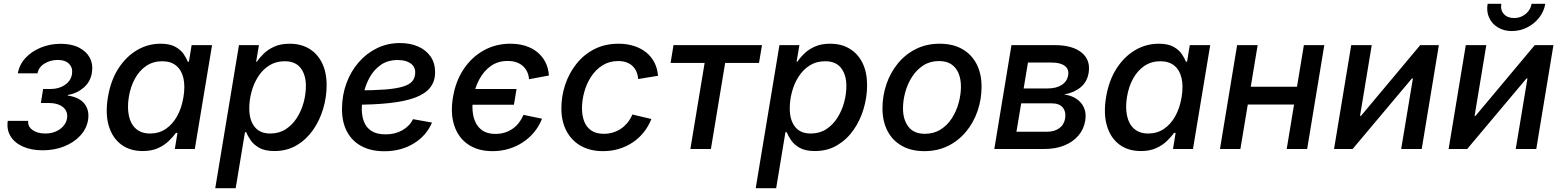

<svg xmlns="http://www.w3.org/2000/svg" viewBox="-20 -776 8136 1000"><path d="M202.1 6.8Q142.6 6.8 99.1 -12.7Q55.7 -32.2 34.7 -66.9Q13.7 -101.6 20.5 -146.5H127Q123.5 -117.7 149.2 -99.1Q174.8 -80.6 215.8 -80.6Q245.6 -80.6 269.8 -90.8Q293.9 -101.1 309.6 -118.9Q325.2 -136.7 329.1 -159.2Q335 -195.8 308.3 -217.8Q281.7 -239.7 231.4 -239.7H192.9L204.6 -312.5H243.2Q287.1 -312.5 318.1 -333.7Q349.1 -355 355 -390.1Q359.9 -422.9 339.8 -443.4Q319.8 -463.9 281.2 -463.9Q243.2 -463.9 212.2 -445.1Q181.2 -426.3 175.3 -394H72.8Q81.1 -439.9 113 -474.4Q145 -508.8 193.1 -528.3Q241.2 -547.9 296.4 -547.9Q352.5 -547.9 391.4 -528.1Q430.2 -508.3 448 -474.1Q465.8 -439.9 458.5 -396.5Q450.7 -349.1 415.3 -319.1Q379.9 -289.1 333.5 -281.2L333 -278.3Q393.6 -269.5 420.2 -235.4Q446.8 -201.2 438.5 -150.4Q430.7 -104.5 397.7 -69.1Q364.7 -33.7 314 -13.4Q263.2 6.8 202.1 6.8Z M723.1 10.7Q656.7 10.7 611.1 -23.4Q565.4 -57.6 546.6 -120.4Q527.8 -183.1 542 -269.5Q556.6 -357.4 596.7 -419.4Q636.7 -481.4 693.6 -514.9Q750.5 -548.3 816.4 -548.3Q863.8 -548.3 892.3 -532.7Q920.9 -517.1 935.8 -495.4Q950.7 -473.6 958 -454.6H963.9L978 -541H1084.5L994.6 0H890.6L904.3 -84H896.5Q881.8 -64 859.4 -42Q836.9 -20 803.5 -4.6Q770 10.7 723.1 10.7ZM762.2 -80.6Q807.6 -80.6 843.3 -104.5Q878.9 -128.4 902.6 -171.1Q926.3 -213.9 935.5 -270.5Q944.8 -327.1 935.3 -368.9Q925.8 -410.6 897.9 -433.8Q870.1 -457 824.7 -457Q777.8 -457 741.9 -432.9Q706.1 -408.7 682.9 -366.7Q659.7 -324.7 650.9 -270.5Q642.1 -215.8 651.4 -172.6Q660.6 -129.4 688.5 -105Q716.3 -80.6 762.2 -80.6Z M1101.1 204.1 1224.6 -541H1328.6L1314 -454.6H1317.9Q1331.5 -475.1 1353.8 -496.8Q1376 -518.6 1409.2 -533.4Q1442.4 -548.3 1488.8 -548.3Q1546.9 -548.3 1590.1 -522.5Q1633.3 -496.6 1657.2 -448.2Q1681.2 -399.9 1681.2 -332Q1681.2 -270.5 1663.1 -209.5Q1645 -148.4 1610.4 -98.9Q1575.7 -49.3 1525.1 -19.3Q1474.6 10.7 1409.2 10.7Q1360.4 10.7 1331.1 -5.6Q1301.8 -22 1285.9 -44.9Q1270 -67.9 1262.7 -87.4H1255.9L1207.5 204.1ZM1387.7 -80.6Q1433.6 -80.6 1468.3 -103Q1502.9 -125.5 1526.4 -162.4Q1549.8 -199.2 1561.5 -242.7Q1573.2 -286.1 1573.2 -328.1Q1573.2 -386.2 1545.9 -421.6Q1518.6 -457 1462.9 -457Q1417 -457 1382.6 -435.3Q1348.1 -413.6 1325 -377.7Q1301.8 -341.8 1290 -298.1Q1278.3 -254.4 1278.3 -210.9Q1278.3 -150.9 1305.9 -115.7Q1333.5 -80.6 1387.7 -80.6Z M1981.4 11.7Q1913.1 11.7 1863.5 -14.4Q1814 -40.5 1787.4 -90.3Q1760.7 -140.1 1761.2 -210.4Q1761.7 -281.2 1784.7 -343.3Q1807.6 -405.3 1848.6 -452.1Q1889.6 -499 1944.3 -525.4Q1999 -551.8 2063 -551.8Q2117.2 -551.8 2158.4 -533.4Q2199.7 -515.1 2222.9 -481.2Q2246.1 -447.3 2246.1 -399.9Q2246.1 -352.1 2220.2 -319.6Q2194.3 -287.1 2141.8 -267.6Q2089.4 -248 2009.5 -239.3Q1929.7 -230.5 1821.8 -230.5L1834.5 -305.2Q1925.3 -305.2 1985.1 -309.8Q2044.9 -314.5 2079.3 -325.2Q2113.8 -335.9 2128.2 -354Q2142.6 -372.1 2142.6 -398.9Q2142.6 -428.7 2118.2 -446Q2093.8 -463.4 2051.8 -463.4Q2000 -463.4 1964.1 -438.5Q1928.2 -413.6 1906.2 -374.5Q1884.3 -335.4 1874.5 -291.5Q1864.7 -247.6 1864.3 -209.5Q1864.3 -172.4 1875.7 -142.1Q1887.2 -111.8 1914.6 -94Q1941.9 -76.2 1988.3 -76.2Q2038.1 -76.2 2075.7 -97.7Q2113.3 -119.1 2131.3 -155.3L2230 -137.7Q2201.2 -69.3 2135 -28.8Q2068.8 11.7 1981.4 11.7Z M2545.9 11.2Q2469.2 11.2 2418.2 -23.7Q2367.2 -58.6 2346.2 -121.6Q2325.2 -184.6 2338.9 -267.6Q2352.5 -352.1 2394.5 -415.3Q2436.5 -478.5 2499.3 -513.4Q2562 -548.3 2638.2 -548.3Q2681.6 -548.3 2717.3 -536.9Q2752.9 -525.4 2779.1 -503.9Q2805.2 -482.4 2820.8 -451.9Q2836.4 -421.4 2838.9 -382.8L2735.4 -363.3Q2733.9 -384.3 2725.8 -401.6Q2717.8 -418.9 2703.6 -431.9Q2689.5 -444.8 2669.2 -451.7Q2648.9 -458.5 2623.5 -458.5Q2574.2 -458.5 2537.4 -432.9Q2500.5 -407.2 2477.1 -364Q2453.6 -320.8 2444.8 -268.1Q2436 -215.3 2445.3 -172.4Q2454.6 -129.4 2482.9 -104Q2511.2 -78.6 2560.5 -78.6Q2586.9 -78.6 2609.4 -85.7Q2631.8 -92.8 2650.6 -106Q2669.4 -119.1 2683.3 -137.5Q2697.3 -155.8 2706.5 -177.7L2803.2 -157.7Q2787.6 -118.7 2762 -87.6Q2736.3 -56.6 2702.4 -34.4Q2668.5 -12.2 2628.9 -0.5Q2589.4 11.2 2545.9 11.2ZM2426.3 -230.5 2439.9 -312.5H2670.4L2656.7 -230.5Z M3121.1 11.2Q3053.7 11.2 3005.1 -16.4Q2956.5 -43.9 2930.2 -94.2Q2903.8 -144.5 2903.8 -211.9Q2903.8 -275.9 2924.1 -335.9Q2944.3 -396 2982.7 -444.1Q3021 -492.2 3076.2 -520.3Q3131.3 -548.3 3201.7 -548.3Q3245.1 -548.3 3281.7 -536.6Q3318.4 -524.9 3345.5 -503.2Q3372.6 -481.4 3388.4 -450.4Q3404.3 -419.4 3407.2 -381.3L3303.7 -364.3Q3302.2 -385.3 3294.9 -402.3Q3287.6 -419.4 3274.7 -431.9Q3261.7 -444.3 3243.2 -451.2Q3224.6 -458 3199.7 -458Q3153.3 -458 3118.2 -435.8Q3083 -413.6 3059.1 -377.2Q3035.2 -340.8 3023.2 -297.4Q3011.2 -253.9 3011.2 -211.4Q3011.2 -173.3 3022.9 -143.3Q3034.7 -113.3 3059.8 -96.2Q3085 -79.1 3124.5 -79.1Q3150.4 -79.1 3173.8 -86.4Q3197.3 -93.8 3216.3 -107.2Q3235.4 -120.6 3250 -139.2Q3264.6 -157.7 3273.4 -179.7L3372.6 -156.2Q3357.4 -117.7 3332.5 -86.7Q3307.6 -55.7 3274.9 -33.9Q3242.2 -12.2 3203.4 -0.5Q3164.6 11.2 3121.1 11.2Z M3575.7 0 3649.9 -448.2H3472.7L3487.8 -541H3948.7L3933.1 -448.2H3756.8L3682.6 0Z M3916 204.1 4039.6 -541H4143.6L4128.9 -454.6H4132.8Q4146.5 -475.1 4168.7 -496.8Q4190.9 -518.6 4224.1 -533.4Q4257.3 -548.3 4303.7 -548.3Q4361.8 -548.3 4405 -522.5Q4448.2 -496.6 4472.2 -448.2Q4496.1 -399.9 4496.1 -332Q4496.1 -270.5 4478 -209.5Q4460 -148.4 4425.3 -98.9Q4390.6 -49.3 4340.1 -19.3Q4289.6 10.7 4224.1 10.7Q4175.3 10.7 4146 -5.6Q4116.7 -22 4100.8 -44.9Q4085 -67.9 4077.6 -87.4H4070.8L4022.5 204.1ZM4202.6 -80.6Q4248.5 -80.6 4283.2 -103Q4317.9 -125.5 4341.3 -162.4Q4364.7 -199.2 4376.5 -242.7Q4388.2 -286.1 4388.2 -328.1Q4388.2 -386.2 4360.8 -421.6Q4333.5 -457 4277.8 -457Q4231.9 -457 4197.5 -435.3Q4163.1 -413.6 4139.9 -377.7Q4116.7 -341.8 4105 -298.1Q4093.3 -254.4 4093.3 -210.9Q4093.3 -150.9 4120.8 -115.7Q4148.4 -80.6 4202.6 -80.6Z M4793.9 11.2Q4726.1 11.2 4677.2 -16.4Q4628.4 -43.9 4602.3 -94.2Q4576.2 -144.5 4576.2 -211.9Q4576.2 -276.9 4596.7 -337.2Q4617.2 -397.5 4656 -445.1Q4694.8 -492.7 4750 -520.5Q4805.2 -548.3 4874 -548.3Q4942.4 -548.3 4991.2 -520.8Q5040 -493.2 5066.2 -442.9Q5092.3 -392.6 5092.3 -324.7Q5092.3 -259.3 5071.8 -199Q5051.3 -138.7 5012.2 -91.1Q4973.1 -43.5 4918 -16.1Q4862.8 11.2 4793.9 11.2ZM4797.4 -79.1Q4843.8 -79.1 4879.2 -101.6Q4914.6 -124 4938 -160.6Q4961.4 -197.3 4973.1 -240.5Q4984.9 -283.7 4984.9 -324.7Q4984.9 -363.8 4972.7 -393.8Q4960.4 -423.8 4935.3 -440.9Q4910.2 -458 4870.6 -458Q4824.2 -458 4789.3 -435.5Q4754.4 -413.1 4730.7 -376.5Q4707 -339.8 4695.1 -296.6Q4683.1 -253.4 4683.1 -211.4Q4683.1 -153.8 4710.9 -116.5Q4738.8 -79.1 4797.4 -79.1Z M5158.7 0 5248 -541H5472.7Q5565.9 -541 5613.5 -502Q5661.1 -462.9 5649.9 -396Q5642.1 -349.6 5608.4 -321.5Q5574.7 -293.5 5522 -283.7Q5557.6 -279.8 5585 -262.2Q5612.3 -244.6 5625.5 -215.6Q5638.7 -186.5 5632.3 -147.5Q5625 -103 5596.7 -69.8Q5568.4 -36.6 5523.2 -18.3Q5478 0 5418.5 0ZM5273.9 -89.8H5433.1Q5470.2 -89.8 5495.8 -107.4Q5521.5 -125 5527.3 -157.7Q5533.2 -194.3 5515.1 -216.1Q5497.1 -237.8 5457.5 -237.8H5298.8ZM5311.5 -315.4H5437.5Q5481 -315.4 5509.5 -333.5Q5538.1 -351.6 5543.5 -384.8Q5548.3 -416 5525.4 -433.1Q5502.4 -450.2 5458 -450.2H5334Z M5921.9 10.7Q5855.5 10.7 5809.8 -23.4Q5764.2 -57.6 5745.4 -120.4Q5726.6 -183.1 5740.7 -269.5Q5755.4 -357.4 5795.4 -419.4Q5835.4 -481.4 5892.3 -514.9Q5949.2 -548.3 6015.1 -548.3Q6062.5 -548.3 6091.1 -532.7Q6119.6 -517.1 6134.5 -495.4Q6149.4 -473.6 6156.7 -454.6H6162.6L6176.8 -541H6283.2L6193.4 0H6089.4L6103 -84H6095.2Q6080.6 -64 6058.1 -42Q6035.6 -20 6002.2 -4.6Q5968.8 10.7 5921.9 10.7ZM5960.9 -80.6Q6006.3 -80.6 6042 -104.5Q6077.6 -128.4 6101.3 -171.1Q6125 -213.9 6134.3 -270.5Q6143.6 -327.1 6134 -368.9Q6124.5 -410.6 6096.7 -433.8Q6068.8 -457 6023.4 -457Q5976.6 -457 5940.7 -432.9Q5904.8 -408.7 5881.6 -366.7Q5858.4 -324.7 5849.6 -270.5Q5840.8 -215.8 5850.1 -172.6Q5859.4 -129.4 5887.2 -105Q5915 -80.6 5960.9 -80.6Z M6761.7 -324.2 6746.6 -231.4H6451.7L6466.8 -324.2ZM6530.3 -541 6440.4 0H6334L6423.3 -541ZM6877.4 -541 6788.1 0H6681.6L6771 -541Z M7384.8 0H7277.8L7338.9 -367.7H7334L7024.9 0H6928.2L7017.6 -541H7124.5L7063.5 -172.4H7068.4L7377 -541H7474.1Z M7981.4 0H7874.5L7935.5 -367.7H7930.7L7621.6 0H7524.9L7614.3 -541H7721.2L7660.2 -172.4H7665L7973.6 -541H8070.8ZM7854 -614.3Q7812 -614.3 7781 -633.3Q7750 -652.3 7735.6 -684.6Q7721.2 -716.8 7728 -756.3H7799.3Q7793.9 -723.6 7812.7 -702.9Q7831.5 -682.1 7865.7 -682.1Q7888.7 -682.1 7908 -691.7Q7927.2 -701.2 7940.4 -718Q7953.6 -734.9 7957 -756.3H8028.3Q8022 -716.8 7996.6 -684.3Q7971.2 -651.9 7933.8 -633.1Q7896.5 -614.3 7854 -614.3Z"/></svg>

Font: Inter 17pt Medium
Style: Italic
Weight: 500
Italic angle: -9.3988°
Version: Version 4.001;git-66647c0bb